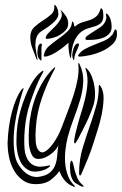

<svg xmlns="http://www.w3.org/2000/svg" viewBox="-20 -729 483 760"><path d="M351 -316Q339 -279 322.5 -245Q306 -211 288 -177Q286 -175 282 -167.5Q278 -160 275 -162Q273 -162 273.5 -168Q274 -174 274 -177Q275 -185 278.5 -200Q282 -215 286.5 -231.5Q291 -248 295.5 -263.5Q300 -279 303 -288Q320 -342 325 -384Q330 -426 319 -455Q317 -460 319 -460Q321 -460 323 -458Q325 -456 326 -455Q337 -443 344 -424.5Q351 -406 354 -386.5Q357 -367 356 -348Q355 -329 351 -316ZM378 -388Q391 -368 390 -338Q389 -308 382.5 -276Q376 -244 366.5 -215Q357 -186 352 -169Q342 -136 328 -101.5Q314 -67 303 -42Q299 -33 297 -34Q294 -35 293.5 -38.5Q293 -42 293 -44Q293 -98 308.5 -148Q324 -198 342 -249Q353 -282 362 -314.5Q371 -347 371 -386Q371 -393 373 -393Q374 -393 375 -391.5Q376 -390 378 -388ZM178 -74Q180 -71 171 -65Q162 -59 159 -58Q115 -42 90.5 -57Q66 -72 55.5 -102Q45 -132 45 -168.5Q45 -205 49 -234Q52 -259 60.5 -289.5Q69 -320 81 -349.5Q93 -379 108.5 -404.5Q124 -430 142 -444Q144 -445 146.5 -447Q149 -449 151 -449Q154 -448 148 -438Q142 -428 133.5 -410Q125 -392 116 -368.5Q107 -345 98.5 -319Q90 -293 85 -267Q80 -241 78 -217Q76 -193 76 -174Q76 -155 77 -142Q78 -129 79 -125Q86 -94 105.5 -79.5Q125 -65 158 -71Q159 -71 168 -73Q177 -75 178 -74ZM307 3Q311 7 311 9Q311 11 306.5 10Q302 9 300 8Q292 4 280 -3.5Q268 -11 262 -30Q259 -38 258 -49.5Q257 -61 257 -71Q257 -81 259 -87.5Q261 -94 264 -93Q266 -92 268.5 -84Q271 -76 273 -67Q275 -56 278 -46.5Q281 -37 285 -27Q290 -16 295 -9.5Q300 -3 307 3ZM215 -52Q204 -35 181.5 -17.5Q159 0 121 0Q91 0 69.5 -16Q48 -32 34.5 -56Q21 -80 15.5 -108.5Q10 -137 10 -163Q11 -195 15.5 -227Q20 -259 27.5 -287Q35 -315 44.5 -337Q54 -359 64 -373Q66 -374 68.5 -377.5Q71 -381 73 -379Q74 -378 72.5 -374.5Q71 -371 70 -369Q61 -339 52.5 -305.5Q44 -272 39 -238Q34 -204 34 -171Q34 -138 40 -110Q44 -91 54.5 -75Q65 -59 77.5 -48Q90 -37 104.5 -32Q119 -27 133 -29Q162 -33 177 -45.5Q192 -58 198.5 -75.5Q205 -93 206.5 -113.5Q208 -134 211 -155Q206 -141 191.5 -127.5Q177 -114 160.5 -106.5Q144 -99 128.5 -100Q113 -101 105 -118Q95 -140 94 -166Q93 -192 95 -223Q97 -254 104 -287Q111 -320 123 -350.5Q135 -381 151.5 -408Q168 -435 189 -456L193 -460Q196 -463 199 -463Q199 -463 195 -453Q166 -399 146 -341.5Q126 -284 122 -225Q117 -160 128.5 -140Q140 -120 157 -128.5Q174 -137 193.5 -165.5Q213 -194 225 -227Q236 -257 248.5 -289Q261 -321 271.5 -353.5Q282 -386 287.5 -417Q293 -448 290 -475Q290 -480 292 -480Q293 -480 293 -479Q293 -477 294 -477Q295 -476 295 -475Q311 -441 309.5 -406Q308 -371 297.5 -335Q287 -299 272.5 -261.5Q258 -224 248 -186Q242 -162 239 -135.5Q236 -109 238 -83Q240 -57 249 -33.5Q258 -10 275 6Q277 8 277 9Q277 11 274.5 10.5Q272 10 270 9Q251 2 237 -14Q223 -30 215 -52ZM128 -524Q128 -529 130 -541Q132 -553 140 -556Q146 -558 146 -550Q144 -545 144 -540Q144 -535 144 -530V-488Q133 -496 130.5 -504Q128 -512 128 -524ZM266 -512Q266 -516 267.5 -523.5Q269 -531 271.5 -538.5Q274 -546 278.5 -551.5Q283 -557 289 -557Q293 -557 292.5 -553.5Q292 -550 292 -548Q285 -530 280 -520Q275 -510 273 -491Q269 -493 267.5 -500Q266 -507 266 -512ZM100 -582Q100 -607 115.5 -621.5Q131 -636 149.5 -647.5Q168 -659 182.5 -672Q197 -685 195 -708Q195 -709 198 -709H199Q205 -702 208 -692.5Q211 -683 211 -674Q211 -663 203.5 -653Q196 -643 185 -634Q174 -625 162.5 -617.5Q151 -610 143 -605Q129 -595 124.5 -581Q120 -567 120 -550Q120 -545 121.5 -535.5Q123 -526 124.5 -516.5Q126 -507 127.5 -499.5Q129 -492 129 -491L125 -494Q117 -516 108.5 -537Q100 -558 100 -582ZM251 -560Q244 -553 232 -543.5Q220 -534 207 -525.5Q194 -517 180.5 -511Q167 -505 157 -505Q152 -505 154 -512Q157 -532 174.5 -547Q192 -562 212 -576Q232 -590 248 -605.5Q264 -621 265 -642Q268 -647 271 -638Q273 -635 273 -630.5Q273 -626 276 -624H277Q290 -636 305.5 -640.5Q321 -645 335 -649.5Q349 -654 360.5 -663.5Q372 -673 378 -694L380 -697Q387 -692 388 -683.5Q389 -675 389 -667Q389 -647 380 -638.5Q371 -630 357.5 -625.5Q344 -621 328 -616.5Q312 -612 297.5 -599.5Q283 -587 273 -563.5Q263 -540 261 -497Q256 -503 253 -523.5Q250 -544 251 -560ZM289 -509Q298 -525 315.5 -534.5Q333 -544 352.5 -551.5Q372 -559 391 -567Q410 -575 422 -589Q427 -593 430 -602Q433 -611 437 -613Q442 -610 442.5 -604Q443 -598 443 -593Q443 -571 426 -554.5Q409 -538 385 -527Q361 -516 335.5 -510.5Q310 -505 292 -505L289 -508ZM318 -576Q318 -582 327 -588.5Q336 -595 341 -598Q357 -608 376 -620.5Q395 -633 400 -653Q402 -659 400.5 -664Q399 -669 400 -674L402 -676Q413 -667 417.5 -652.5Q422 -638 422 -624Q422 -607 413.5 -597Q405 -587 392 -581Q379 -575 363.5 -573Q348 -571 335 -571H325Q318 -571 318 -576ZM161 -579Q161 -588 173.5 -600Q186 -612 199.5 -626Q213 -640 221 -655.5Q229 -671 220 -689V-690Q232 -679 241 -665.5Q250 -652 250 -635Q250 -621 240.5 -610Q231 -599 217.5 -591Q204 -583 189 -579Q174 -575 162 -575Q162 -576 161.5 -577Q161 -578 161 -579Z"/></svg>

Font: mr_AkronimG
Style: Regular
Weight: 400
Version: Version 1.002 April 14, 2020